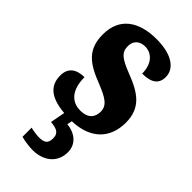

<svg xmlns="http://www.w3.org/2000/svg" viewBox="-245 -610 909 909"><g transform="rotate(45 209.5 -155.5)"><path d="M178 238C250 238 304 197 304 127C304 73 263 40 208 35L213 10C336 6 399 -63 399 -166C399 -266 338 -305 248 -340C170 -370 149 -388 149 -430C149 -466 174 -486 208 -486C253 -486 289 -451 289 -385C352 -385 380 -408 380 -453C380 -501 336 -549 222 -549C104 -549 26 -496 26 -385C26 -287 76 -246 178 -207C246 -180 278 -160 278 -119C278 -83 259 -54 205 -54C149 -54 108 -93 108 -180C60 -180 21 -160 21 -105C21 -46 53 -1 160 8L146 82C181 86 208 91 208 130C208 166 189 174 157 174C142 174 121 171 100 166V227C121 234 162 238 178 238Z"/></g></svg>

Font: Noto Serif Myanmar ExtraCondensed Black
Style: Regular
Weight: 900
Width: 2
Designer: Ben Mitchell and the Monotype Design Team
Foundry: Monotype Imaging Inc.
Version: Version 2.106